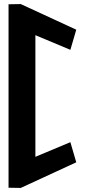

<svg xmlns="http://www.w3.org/2000/svg" viewBox="-20 -924 417 944"><path d="M22 0 23 -1 82 0 355 -126 326 -225 154 -153V-751L326 -679L355 -778L82 -904L23 -903L22 -904Z"/></svg>

Font: Ny Stormning
Style: Regular
Weight: 400
Designer: Robert Jablonski, Mew Too
Foundry: Cannot Into Space Fonts
Version: Version 0.90